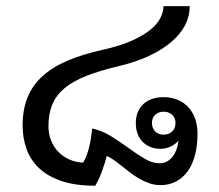

<svg xmlns="http://www.w3.org/2000/svg" viewBox="-20 -590 704 617"><path d="M276.4 -177.2Q309.1 -169.9 338.1 -151.6Q367.2 -133.3 393.6 -114Q419.9 -94.7 444.6 -80.1Q469.2 -65.4 492.7 -65.4Q516.6 -65.4 533 -84.5Q549.3 -103.5 553.7 -138.2Q544.4 -127 529.1 -119.4Q513.7 -111.8 495.6 -111.8Q480 -111.8 465.6 -116.9Q451.2 -122.1 440.2 -132.3Q429.2 -142.6 422.9 -158.2Q416.5 -173.8 416.5 -194.8Q416.5 -215.3 423.3 -230.7Q430.2 -246.1 441.9 -256.6Q453.6 -267.1 470 -272.5Q486.3 -277.8 505.4 -277.8Q531.7 -277.8 552.2 -268.8Q572.8 -259.8 586.7 -243.9Q600.6 -228 607.7 -206.5Q614.7 -185.1 614.7 -160.2Q614.7 -120.6 606.2 -89.8Q597.7 -59.1 582 -38.1Q566.4 -17.1 544.4 -6.1Q522.5 4.9 496.1 4.9Q477.5 4.9 460.2 -1Q442.9 -6.8 427 -16.1Q411.1 -25.4 396.7 -36.6Q382.3 -47.9 369.4 -58.1Q356.4 -68.4 344.7 -76.7Q333 -85 322.8 -88.4Q319.8 -75.7 315.4 -62Q311 -48.3 306.2 -35.4Q301.3 -22.5 295.9 -11.5Q290.5 -0.5 286.1 6.8Q221.7 6.8 177 -8.5Q132.3 -23.9 104.7 -50.5Q77.1 -77.1 64.9 -112.3Q52.7 -147.5 52.7 -187Q52.7 -237.8 68.4 -276.6Q84 -315.4 116 -344.7Q147.9 -374 196.5 -394.8Q245.1 -415.5 311 -430.2Q365.2 -442.4 402.3 -458.7Q439.5 -475.1 462.4 -493.7Q485.4 -512.2 495.4 -532Q505.4 -551.8 505.4 -570.3H589.8Q589.8 -538.6 575 -509.5Q560.1 -480.5 531 -455.6Q502 -430.7 459.5 -410.6Q417 -390.6 361.3 -377.4Q301.8 -363.3 259 -346.7Q216.3 -330.1 189 -307.9Q161.6 -285.6 148.7 -255.6Q135.7 -225.6 135.7 -184.6Q135.7 -158.7 144.5 -137.5Q153.3 -116.2 168.5 -101.1Q183.6 -85.9 203.9 -77.1Q224.1 -68.4 247.1 -67.4Q252.9 -76.7 257.8 -89.4Q262.7 -102.1 266.4 -116.7Q270 -131.3 272.5 -147Q274.9 -162.6 276.4 -177.2ZM543.9 -194.8Q543.9 -211.4 533.2 -221.2Q522.5 -231 505.4 -231Q489.3 -231 478.8 -221.2Q468.3 -211.4 468.3 -194.8Q468.3 -177.7 478.8 -167.5Q489.3 -157.2 505.4 -157.2Q522.5 -157.2 533.2 -167.5Q543.9 -177.7 543.9 -194.8Z"/></svg>

Font: Noboto
Style: Regular
Weight: 400
Designer: Google
Version: Version 2.001101; 2014